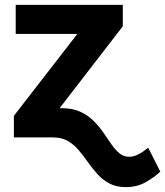

<svg xmlns="http://www.w3.org/2000/svg" viewBox="-20 -559 672 781"><path d="M175.6 -118.8H232.6Q275.9 -118.8 306.9 -104.4Q337.9 -90 360.4 -67.5Q383 -45 400.3 -19.9Q417.6 5.3 433.2 27.8Q448.7 50.3 465.7 64.5Q482.6 78.7 504.9 78.7Q520.3 78.7 535 72.4Q549.7 66 562.3 57.3Q574.8 48.5 582.8 41.8L632 139.1Q608.1 161.7 573 181.9Q538 202.1 491.4 202.1Q452.8 202.1 425.3 187.5Q397.8 172.9 377 149.9Q356.2 127 338 101.1Q319.8 75.2 300.4 52.2Q281.1 29.3 256.1 14.6Q231.1 0 196.1 0H175.6ZM222.3 -118.8V0H36.5V-87.9L294.5 -420.9H43.9V-539.1H479.5V-452.1Z"/></svg>

Font: Inter Display V
Style: Regular
Weight: 400
Designer: Rasmus Andersson
Foundry: rsms
Version: Version 3.015;git-src